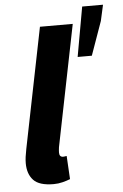

<svg xmlns="http://www.w3.org/2000/svg" viewBox="-55 -811 553 863"><g transform="rotate(-5 221.5 -380.0)"><path d="M152 12Q87 12 61 -16Q35 -44 35 -92Q35 -106 37 -121Q39 -136 43 -156L152 -698H300L190 -151Q189 -142 188.5 -137.5Q188 -133 188 -127Q188 -107 205 -107Q208 -107 211.5 -107.5Q215 -108 221 -109L227 -4Q212 2 192.5 7Q173 12 152 12ZM309 -548 349 -772H443L427 -700L373 -548Z"/></g></svg>

Font: Source Sans 3 ExtraLight ExtraBold
Style: Italic
Weight: 800
Italic angle: -11°
Version: Version 3.052;hotconv 1.1.0;makeotfexe 2.6.0